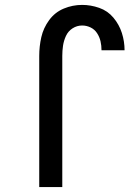

<svg xmlns="http://www.w3.org/2000/svg" viewBox="-20 -763 540 783"><path d="M140 0H234V-535Q234 -556 237 -576.5Q240 -597 249 -616.5Q258 -636 276 -647.5Q294 -659 315 -659Q333 -659 349.5 -651Q366 -643 376 -627.5Q386 -612 390 -594.5Q394 -577 394 -558H488Q488 -594 477 -628.5Q466 -663 442.5 -691Q419 -719 384.5 -731Q350 -743 315 -743Q276 -743 240 -728Q204 -713 180.5 -681Q157 -649 148.5 -611.5Q140 -574 140 -535Z"/></svg>

Font: Iosevka SS08 Medium
Style: Regular
Weight: 500
Monospace: yes
Designer: Belleve Invis
Foundry: Belleve Invis
Version: Version 3.4.3; ttfautohint (v1.8.3)